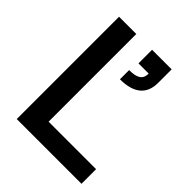

<svg xmlns="http://www.w3.org/2000/svg" viewBox="-198 -815 929 929"><g transform="rotate(45 267.0 -350.0)"><path d="M291 -552V-489C385 -489 434 -529 434 -607V-700H300V-607H370C370 -568 347 -552 291 -552ZM74 0H517V-100H192V-700H74Z"/></g></svg>

Font: Uncut Sans Semibold
Style: Regular
Weight: 600
Designer: Kasper Nordkvist
Foundry: UNCUT.wtf
Version: Version 1.304;Glyphs 3.2 (3246)